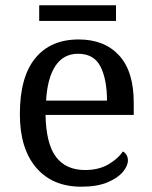

<svg xmlns="http://www.w3.org/2000/svg" viewBox="-20 -695 575 725"><path d="M287 10Q178 10 116.5 -62Q55 -134 55 -264Q55 -404 113 -475Q171 -546 277 -546Q374 -546 429.5 -486Q485 -426 485 -307V-261H152Q154 -152 191.5 -102.5Q229 -53 301 -53Q353 -53 389.5 -74.5Q426 -96 444 -123Q451 -120 457 -111Q463 -102 463 -89Q463 -69 444 -46Q425 -23 386 -6.5Q347 10 287 10ZM384 -315Q384 -395 359.5 -443.5Q335 -492 275 -492Q220 -492 189.5 -446.5Q159 -401 154 -315ZM128 -616V-675H418V-616Z"/></svg>

Font: Noto Serif Gujarati
Style: Regular
Weight: 400
Designer: Universal Thirst, Indian Type Foundry and the Monotype Design Team
Foundry: Monotype Imaging Inc.
Version: Version 2.102